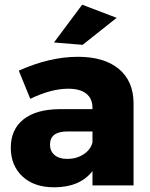

<svg xmlns="http://www.w3.org/2000/svg" viewBox="-20 -790 641 818"><path d="M477 -714 332 -599 210 -609 330 -770ZM312 -548Q424 -548 486 -496.5Q548 -445 549 -352V0H374V-61Q320 8 211 8Q125 8 75.5 -38.5Q26 -85 26 -161Q26 -238 79.5 -281Q133 -324 233 -325H374V-331Q374 -370 347.5 -391Q321 -412 271 -412Q198 -412 109 -369L60 -489Q192 -548 312 -548ZM266 -113Q306 -113 336 -132.5Q366 -152 374 -183V-230H268Q193 -230 193 -174Q193 -146 212.5 -129.5Q232 -113 266 -113Z"/></svg>

Font: Montserrat arm
Style: Bold
Weight: 700
Designer: Julieta Ulanovsky
Foundry: Julieta Ulanovsky
Version: Version 6.000;PS 006.000;hotconv 1.0.88;makeotf.lib2.5.64775